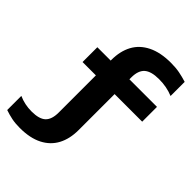

<svg xmlns="http://www.w3.org/2000/svg" viewBox="-358 -908 1211 1211"><g transform="rotate(45 247.5 -302.5)"><path d="M36 -394V-526H568V-394ZM434 -785Q477 -785 511 -778.5Q545 -772 580 -761V-635Q551 -647 520 -653Q489 -659 454 -659Q384 -659 353 -631.5Q322 -604 322 -543V-73Q322 5 292 61.5Q262 118 201.5 149Q141 180 50 180Q9 180 -22.5 173.5Q-54 167 -86 156V30Q-59 42 -30.5 48Q-2 54 29 54Q97 54 126 26.5Q155 -1 155 -62V-532Q155 -610 185.5 -666.5Q216 -723 278.5 -754Q341 -785 434 -785Z"/></g></svg>

Font: Unbounded Medium
Style: Regular
Weight: 500
Designer: Luke Prowse, Jean-Baptiste Morizot, Fátima Lázaro, Florian Runge
Foundry: NaN
Version: Version 1.700